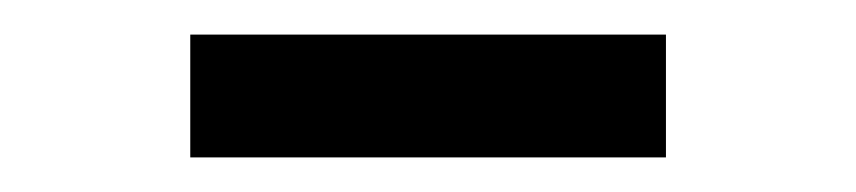

<svg xmlns="http://www.w3.org/2000/svg" viewBox="-20 -759 495 111"><path d="M365 -739V-668H90V-739Z"/></svg>

Font: Merriweather
Style: Regular
Weight: 400
Designer: Eben Sorkin
Foundry: Eben Sorkin
Version: Version 2.100; ttfautohint (v1.7.19-72a1) -l 8 -r 50 -G 200 